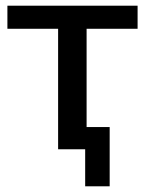

<svg xmlns="http://www.w3.org/2000/svg" viewBox="-20 -524 510 674"><path d="M184 0V-423H6V-504H463V-423H284V-78H365V130H279V0Z"/></svg>

Font: Mulish SemiBold
Style: Regular
Weight: 600
Designer: Vernon Adams
Foundry: Vernon Adams
Version: Version 3.603; ttfautohint (v1.8.3)